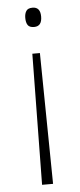

<svg xmlns="http://www.w3.org/2000/svg" viewBox="-53 -565 327 783"><g transform="rotate(-5 110.5 -173.5)"><path d="M143 -496Q143 -456 111 -456Q92 -456 85 -466.5Q78 -477 78 -496Q78 -513 85 -524Q92 -535 111 -535Q143 -535 143 -496ZM94 -348H125L132 188H87Z"/></g></svg>

Font: Noto Sans Khmer UI SemiCondensed ExtraLight
Style: Regular
Weight: 200
Width: 4
Designer: Danh Hong and the Monotype Design Team
Foundry: Monotype Imaging Inc.
Version: Version 2.002; ttfautohint (v1.8.4.7-5d5b)